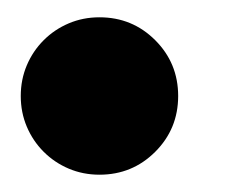

<svg xmlns="http://www.w3.org/2000/svg" viewBox="-20 -185 289 222"><path d="M4 -74Q4 -93 11 -109.5Q18 -126 30.5 -138.5Q43 -151 59.5 -158Q76 -165 95 -165Q133 -165 159.5 -138.5Q186 -112 186 -74Q186 -36 159.5 -9.5Q133 17 95 17Q76 17 59.5 10Q43 3 30.5 -9.5Q18 -22 11 -38.5Q4 -55 4 -74Z"/></svg>

Font: Szlgxwxxxixliatcpuztgldltzi
Style: Regular
Weight: 700
Italic angle: -8°
Designer: Carrois Corporate & Edenspiekermann
Foundry: Carrois Corporate GbR & Edenspiekermann AG
Version: Version 2.001